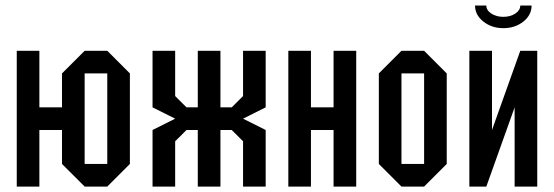

<svg xmlns="http://www.w3.org/2000/svg" viewBox="-20 -687 2040 707"><path d="M291.7 -83.3H375V-416.7H291.7ZM208.3 -291.7V-416.7L291.7 -500H375L458.3 -416.7V-83.3L375 0H291.7L208.3 -83.3V-208.3H125V0H41.7V-500H125V-291.7Z M958.3 0H875V-166.7L833.3 -208.3H791.7V0H708.3V-208.3H666.7L625 -166.7V0H541.7V-208.3L625 -250L541.7 -291.7V-500H625V-333.3L666.7 -291.7H708.3V-500H791.7V-291.7H833.3L875 -333.3V-500H958.3V-291.7L875 -250L958.3 -208.3Z M1291.7 0H1208.3V-208.3H1125V0H1041.7V-500H1125V-291.7H1208.3V-500H1291.7Z M1458.3 0 1375 -83.3V-416.7L1458.3 -500H1541.7L1625 -416.7V-83.3L1541.7 0ZM1458.3 -83.3H1541.7V-416.7H1458.3Z M1875 -291.7 1770.8 0H1708.3V-500H1791.7V-208.3L1895.8 -500H1958.3V0H1875ZM1895.8 -666.7H1937.5Q1937.5 -631.7 1907.1 -607.5Q1876.7 -583.3 1833.3 -583.3Q1790.8 -583.3 1760 -607.5Q1729.2 -631.7 1729.2 -666.7H1770.8Q1770.8 -649.2 1789.2 -637.1Q1807.5 -625 1833.3 -625Q1859.2 -625 1877.5 -637.1Q1895.8 -649.2 1895.8 -666.7Z"/></svg>

Font: Yulong
Style: Regular
Weight: 400
Designer: GGBotNet
Foundry: f0n7.com
Version: 1.00